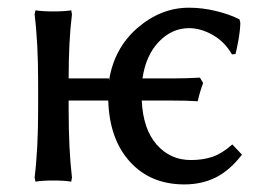

<svg xmlns="http://www.w3.org/2000/svg" viewBox="-20 -467 695 504"><path d="M476.1 -446.8Q511.2 -446.8 547.4 -438Q583.5 -429.2 608.9 -416L610.8 -407.2Q610.8 -390.1 606 -362.5Q601.1 -335 598.1 -325.2L588.9 -324.2Q570.3 -356.9 538.8 -375Q507.3 -393.1 476.1 -393.1Q431.2 -393.1 397 -357.4Q362.8 -321.8 354 -261.2H437Q468.8 -261.2 504.9 -263.2L513.2 -249Q504.4 -225.6 499 -201.2Q472.7 -203.1 428.2 -203.1H352.1Q355.5 -128.4 391.1 -87.6Q426.8 -46.9 481 -46.9Q512.7 -46.9 537.8 -55.4Q563 -64 589.8 -87.9L615.2 -61Q583 -19.5 546.4 -1.2Q509.8 17.1 463.9 17.1Q375 17.1 321 -42.5Q267.1 -102.1 264.2 -203.1H160.2V-180.2Q160.2 -74.2 168.9 -1L167 9.8Q148.4 6.8 120.1 6.8Q91.8 6.8 73.2 9.8L70.8 -1Q80.1 -74.7 80.1 -180.2V-250Q80.1 -355.5 70.8 -429.2L73.2 -439.9Q91.8 -437 120.1 -437Q148.4 -437 167 -439.9L168.9 -429.2Q160.2 -360.8 160.2 -261.2H266.1V-254.9Q279.3 -340.3 340.8 -393.6Q402.3 -446.8 476.1 -446.8Z"/></svg>

Font: Linear Smooth Low Contrast
Style: Regular
Weight: 500
Designer: Philipp H. Poll, Flanker
Foundry: Philipp H. Poll, reworked by Flanker
Version: Version 1.010 | FøM Fix